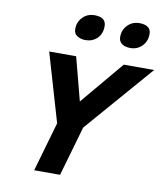

<svg xmlns="http://www.w3.org/2000/svg" viewBox="-95 -973 910 1052"><g transform="rotate(10 359.5 -447.0)"><path d="M375 -311 257 -238 135 -655H285ZM258 -316H402L311 0H167ZM261 -311 550 -655H719L358 -239ZM319 -751Q294 -751 274 -763Q254 -775 254 -802Q254 -840 280 -867Q306 -894 346 -894Q410 -894 410 -844Q410 -801 384 -776Q358 -751 319 -751ZM569 -751Q539 -751 521.5 -764Q504 -777 504 -802Q504 -840 530 -867Q556 -894 596 -894Q626 -894 643 -882Q660 -870 660 -844Q660 -804 634 -777.5Q608 -751 569 -751Z"/></g></svg>

Font: Intel One Mono Light
Style: Italic
Weight: 300
Italic angle: -16°
Monospace: yes
Designer: Fred Shallcrass
Foundry: Frere-Jones Type LLC
Version: Version 1.004